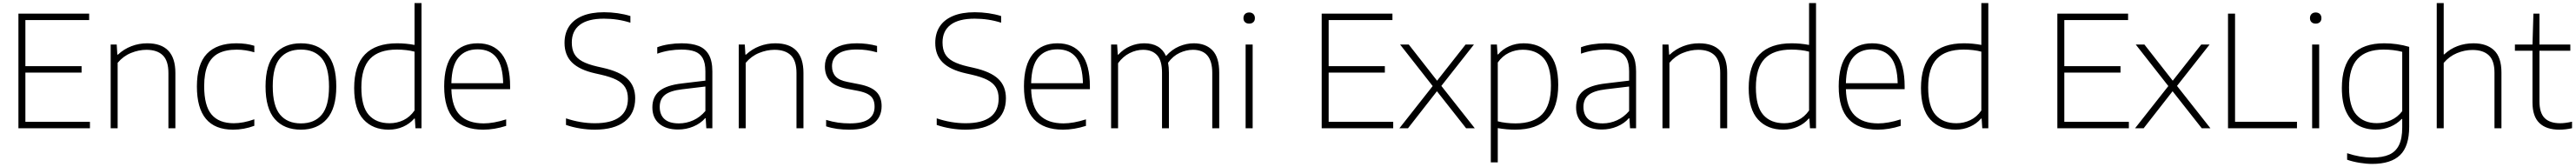

<svg xmlns="http://www.w3.org/2000/svg" viewBox="-20 -828 16640 1078"><path d="M144 -41.5H561V0H99V-740H556V-698.5H144V-401H507V-359.5H144Z M695 -540.5H734L738 -475.5H742Q780 -511 828.8 -529.8Q877.5 -548.5 931 -548.5Q1113 -548.5 1113 -357V0H1068V-356.5Q1068 -436 1031.5 -471.2Q995 -506.5 926 -506.5Q876.5 -506.5 826.5 -486.2Q776.5 -466 740 -422.5V0H695Z M1252 -270Q1252 -413 1316.5 -480.8Q1381 -548.5 1507 -548.5Q1571.5 -548.5 1623 -532.5V-490.5Q1565 -507.5 1509.5 -507.5Q1438 -507.5 1391.8 -483.8Q1345.5 -460 1322.2 -408Q1299 -356 1299 -272Q1299 -145 1346.8 -88.8Q1394.5 -32.5 1490.5 -32.5Q1551.5 -32.5 1623 -58V-16Q1556 9 1485.5 9Q1252 9 1252 -270Z M1695.5 -270Q1695.5 -411.5 1756.2 -480Q1817 -548.5 1924 -548.5Q2032 -548.5 2092.2 -480.8Q2152.5 -413 2152.5 -270Q2152.5 -129 2091.5 -60Q2030.5 9 1924 9Q1816 9 1755.8 -59Q1695.5 -127 1695.5 -270ZM2105.5 -269Q2105.5 -396 2058.5 -452Q2011.5 -508 1924 -508Q1836.5 -508 1789.2 -452.5Q1742 -397 1742 -271.5Q1742 -144.5 1789.2 -88Q1836.5 -31.5 1924 -31.5Q2011.5 -31.5 2058.5 -87.5Q2105.5 -143.5 2105.5 -269Z M2268 -259.5Q2268 -405 2337.8 -476.8Q2407.5 -548.5 2545.5 -548.5Q2602 -548.5 2658 -538V-808H2703V0H2664L2660 -62.5H2656Q2627 -29 2584.2 -10Q2541.5 9 2491 9Q2389 9 2328.5 -56.5Q2268 -122 2268 -259.5ZM2658 -115V-494.5Q2635 -501 2604.5 -504.5Q2574 -508 2544 -508Q2428 -508 2371.2 -449Q2314.5 -390 2314.5 -264Q2314.5 -140.5 2362.2 -86.5Q2410 -32.5 2497 -32.5Q2544.5 -32.5 2586.5 -52.5Q2628.5 -72.5 2658 -115Z M3275.5 -252.5H2896Q2899 -137 2951.8 -84.2Q3004.5 -31.5 3105 -31.5Q3168 -31.5 3250 -57.5V-15.5Q3173.5 9 3101.5 9Q2978 9 2913.8 -59Q2849.5 -127 2849.5 -270.5Q2849.5 -409 2906.8 -478.8Q2964 -548.5 3066 -548.5Q3167.5 -548.5 3221.5 -479.2Q3275.5 -410 3275.5 -270ZM2896 -291H3230.5Q3228 -405 3186.5 -457.2Q3145 -509.5 3065.5 -509.5Q2985.5 -509.5 2942 -457Q2898.5 -404.5 2896 -291Z M3636.5 -21.5V-64Q3730.5 -32.5 3823 -32.5Q3929.5 -32.5 3983 -72.8Q4036.5 -113 4036.5 -191.5Q4036.5 -235.5 4018.5 -264.5Q4000.5 -293.5 3962.5 -312.8Q3924.5 -332 3860 -346.5L3824.5 -354.5Q3723.5 -377 3675.2 -424.8Q3627 -472.5 3627 -551Q3627 -612.5 3655.8 -656.8Q3684.5 -701 3741.8 -725Q3799 -749 3882.5 -749Q3926.5 -749 3970.2 -742.8Q4014 -736.5 4052.5 -724.5V-681.5Q3971 -707.5 3881.5 -707.5Q3778.5 -707.5 3726.2 -668Q3674 -628.5 3674 -554Q3674 -510 3690 -480.8Q3706 -451.5 3741.8 -432Q3777.5 -412.5 3838.5 -398.5L3874 -390.5Q3984 -366 4033.8 -319Q4083.5 -272 4083.5 -193.5Q4083.5 -96 4015.5 -43.5Q3947.5 9 3822 9Q3776.5 9 3728.2 1.2Q3680 -6.5 3636.5 -21.5Z M4582 -367V0H4543L4539 -64.5H4535Q4506 -31 4459.5 -11.5Q4413 8 4361 8Q4282.5 8 4238.5 -29.8Q4194.5 -67.5 4194.5 -135Q4194.5 -203 4240 -240.5Q4285.5 -278 4386 -289.5L4537 -307.5V-367Q4537 -422 4519.5 -452.8Q4502 -483.5 4468.2 -495.8Q4434.5 -508 4381.5 -508Q4345 -508 4305 -501.8Q4265 -495.5 4226 -481.5V-523Q4258.5 -535.5 4300.8 -542Q4343 -548.5 4383.5 -548.5Q4449.5 -548.5 4493 -531.5Q4536.5 -514.5 4559.2 -474.5Q4582 -434.5 4582 -367ZM4537 -111.5V-269.5L4386.5 -251.5Q4309.5 -242.5 4275.8 -215.5Q4242 -188.5 4242 -138.5Q4242 -86.5 4273 -59Q4304 -31.5 4366 -31.5Q4414 -31.5 4458.5 -51.5Q4503 -71.5 4537 -111.5Z M4752.5 -540.5H4791.5L4795.5 -475.5H4799.5Q4837.5 -511 4886.2 -529.8Q4935 -548.5 4988.5 -548.5Q5170.5 -548.5 5170.5 -357V0H5125.5V-356.5Q5125.5 -436 5089 -471.2Q5052.5 -506.5 4983.5 -506.5Q4934 -506.5 4884 -486.2Q4834 -466 4797.5 -422.5V0H4752.5Z M5317 -12.5V-54Q5358.5 -41.5 5394.5 -36.5Q5430.5 -31.5 5470 -31.5Q5553 -31.5 5591.5 -59Q5630 -86.5 5630 -139Q5630 -168.5 5620 -188Q5610 -207.5 5587.2 -220.2Q5564.5 -233 5525 -241L5449 -255.5Q5375 -270.5 5342 -305.8Q5309 -341 5309 -399Q5309 -443 5331.2 -476.5Q5353.5 -510 5399.8 -529.2Q5446 -548.5 5515.5 -548.5Q5583 -548.5 5646 -531.5V-490Q5610 -500 5579.8 -504.2Q5549.5 -508.5 5516 -508.5Q5432 -508.5 5393.5 -479.2Q5355 -450 5355 -400.5Q5355 -360.5 5377.8 -335Q5400.5 -309.5 5455.5 -299L5531.5 -284Q5608 -269 5641.8 -235Q5675.5 -201 5675.5 -143Q5675.5 -71.5 5623.2 -31.2Q5571 9 5468 9Q5425.5 9 5388.8 4Q5352 -1 5317 -12.5Z M6031.5 -21.5V-64Q6125.5 -32.5 6218 -32.5Q6324.5 -32.5 6378 -72.8Q6431.5 -113 6431.5 -191.5Q6431.5 -235.5 6413.5 -264.5Q6395.5 -293.5 6357.5 -312.8Q6319.5 -332 6255 -346.5L6219.5 -354.5Q6118.5 -377 6070.2 -424.8Q6022 -472.5 6022 -551Q6022 -612.5 6050.8 -656.8Q6079.5 -701 6136.8 -725Q6194 -749 6277.5 -749Q6321.5 -749 6365.2 -742.8Q6409 -736.5 6447.5 -724.5V-681.5Q6366 -707.5 6276.5 -707.5Q6173.5 -707.5 6121.2 -668Q6069 -628.5 6069 -554Q6069 -510 6085 -480.8Q6101 -451.5 6136.8 -432Q6172.5 -412.5 6233.5 -398.5L6269 -390.5Q6379 -366 6428.8 -319Q6478.5 -272 6478.5 -193.5Q6478.5 -96 6410.5 -43.5Q6342.5 9 6217 9Q6171.5 9 6123.2 1.2Q6075 -6.5 6031.5 -21.5Z M7021 -252.5H6641.5Q6644.5 -137 6697.2 -84.2Q6750 -31.5 6850.5 -31.5Q6913.5 -31.5 6995.5 -57.5V-15.5Q6919 9 6847 9Q6723.5 9 6659.2 -59Q6595 -127 6595 -270.5Q6595 -409 6652.2 -478.8Q6709.5 -548.5 6811.5 -548.5Q6913 -548.5 6967 -479.2Q7021 -410 7021 -270ZM6641.5 -291H6976Q6973.5 -405 6932 -457.2Q6890.5 -509.5 6811 -509.5Q6731 -509.5 6687.5 -457Q6644 -404.5 6641.5 -291Z M7856.5 -359V0H7811.5V-358Q7811.5 -506.5 7686.5 -506.5Q7643.5 -506.5 7600.5 -486.5Q7557.5 -466.5 7526 -423Q7531.5 -394 7531.5 -359.5V0H7487V-358Q7487 -437 7455 -471.8Q7423 -506.5 7364.5 -506.5Q7320.5 -506.5 7277.5 -485Q7234.5 -463.5 7203 -420V0H7158V-540.5H7197L7201 -475.5H7205Q7238 -511.5 7281.2 -530Q7324.5 -548.5 7372 -548.5Q7476 -548.5 7512.5 -466.5Q7551.5 -509.5 7598.2 -529Q7645 -548.5 7692 -548.5Q7769 -548.5 7812.8 -503.2Q7856.5 -458 7856.5 -359Z M8027 0V-540.5H8072.5V0ZM8013 -711Q8013 -727.5 8023 -737.5Q8033 -747.5 8050 -747.5Q8067 -747.5 8077 -737.5Q8087 -727.5 8087 -711Q8087 -694.5 8077 -685Q8067 -675.5 8050 -675.5Q8033 -675.5 8023 -685Q8013 -694.5 8013 -711Z M8563.5 -41.5H8980.5V0H8518.5V-740H8975.5V-698.5H8563.5V-401H8926.5V-359.5H8563.5Z M9291.5 -273.5 9507.5 0H9451.5L9263 -239L9076 0H9020.5L9235.5 -272.5L9025 -540.5H9081L9264 -307L9448 -540.5H9502Z M9611 -540.5H9650.5L9654.5 -477H9658.5Q9687 -510.5 9729.8 -529.5Q9772.5 -548.5 9823 -548.5Q9924.5 -548.5 9985.5 -484.2Q10046.5 -420 10046.5 -280.5Q10046.5 -134.5 9976.8 -62.8Q9907 9 9768.5 9Q9714 9 9656 -1V220H9611ZM9999.5 -275.5Q9999.5 -400.5 9951.2 -453.8Q9903 -507 9817.5 -507Q9770 -507 9727.8 -486.8Q9685.5 -466.5 9656 -424.5V-45Q9679.5 -38.5 9709.8 -35Q9740 -31.5 9770.5 -31.5Q9886.5 -31.5 9943 -90.5Q9999.5 -149.5 9999.5 -275.5Z M10549.5 -367V0H10510.5L10506.5 -64.5H10502.5Q10473.5 -31 10427 -11.5Q10380.5 8 10328.5 8Q10250 8 10206 -29.8Q10162 -67.5 10162 -135Q10162 -203 10207.5 -240.5Q10253 -278 10353.5 -289.5L10504.5 -307.5V-367Q10504.5 -422 10487 -452.8Q10469.5 -483.5 10435.8 -495.8Q10402 -508 10349 -508Q10312.5 -508 10272.5 -501.8Q10232.5 -495.5 10193.5 -481.5V-523Q10226 -535.5 10268.2 -542Q10310.5 -548.5 10351 -548.5Q10417 -548.5 10460.5 -531.5Q10504 -514.5 10526.8 -474.5Q10549.5 -434.5 10549.5 -367ZM10504.5 -111.5V-269.5L10354 -251.5Q10277 -242.5 10243.2 -215.5Q10209.5 -188.5 10209.5 -138.5Q10209.5 -86.5 10240.5 -59Q10271.5 -31.5 10333.5 -31.5Q10381.5 -31.5 10426 -51.5Q10470.5 -71.5 10504.5 -111.5Z M10720 -540.5H10759L10763 -475.5H10767Q10805 -511 10853.8 -529.8Q10902.5 -548.5 10956 -548.5Q11138 -548.5 11138 -357V0H11093V-356.5Q11093 -436 11056.5 -471.2Q11020 -506.5 10951 -506.5Q10901.5 -506.5 10851.5 -486.2Q10801.5 -466 10765 -422.5V0H10720Z M11277 -259.5Q11277 -405 11346.8 -476.8Q11416.5 -548.5 11554.5 -548.5Q11611 -548.5 11667 -538V-808H11712V0H11673L11669 -62.5H11665Q11636 -29 11593.2 -10Q11550.5 9 11500 9Q11398 9 11337.5 -56.5Q11277 -122 11277 -259.5ZM11667 -115V-494.5Q11644 -501 11613.5 -504.5Q11583 -508 11553 -508Q11437 -508 11380.2 -449Q11323.5 -390 11323.5 -264Q11323.5 -140.5 11371.2 -86.5Q11419 -32.5 11506 -32.5Q11553.5 -32.5 11595.5 -52.5Q11637.5 -72.5 11667 -115Z M12284.5 -252.5H11905Q11908 -137 11960.8 -84.2Q12013.5 -31.5 12114 -31.5Q12177 -31.5 12259 -57.5V-15.5Q12182.5 9 12110.5 9Q11987 9 11922.8 -59Q11858.5 -127 11858.5 -270.5Q11858.5 -409 11915.8 -478.8Q11973 -548.5 12075 -548.5Q12176.5 -548.5 12230.5 -479.2Q12284.5 -410 12284.5 -270ZM11905 -291H12239.5Q12237 -405 12195.5 -457.2Q12154 -509.5 12074.5 -509.5Q11994.5 -509.5 11951 -457Q11907.5 -404.5 11905 -291Z M12390 -259.5Q12390 -405 12459.8 -476.8Q12529.5 -548.5 12667.5 -548.5Q12724 -548.5 12780 -538V-808H12825V0H12786L12782 -62.5H12778Q12749 -29 12706.2 -10Q12663.5 9 12613 9Q12511 9 12450.5 -56.5Q12390 -122 12390 -259.5ZM12780 -115V-494.5Q12757 -501 12726.5 -504.5Q12696 -508 12666 -508Q12550 -508 12493.2 -449Q12436.5 -390 12436.5 -264Q12436.5 -140.5 12484.2 -86.5Q12532 -32.5 12619 -32.5Q12666.5 -32.5 12708.5 -52.5Q12750.5 -72.5 12780 -115Z M13316 -41.5H13733V0H13271V-740H13728V-698.5H13316V-401H13679V-359.5H13316Z M14044 -273.5 14260 0H14204L14015.5 -239L13828.5 0H13773L13988 -272.5L13777.5 -540.5H13833.5L14016.5 -307L14200.5 -540.5H14254.5Z M14373.5 0V-740H14419V-42H14819V0Z M14917 0V-540.5H14962.5V0ZM14903 -711Q14903 -727.5 14913 -737.5Q14923 -747.5 14940 -747.5Q14957 -747.5 14967 -737.5Q14977 -727.5 14977 -711Q14977 -694.5 14967 -685Q14957 -675.5 14940 -675.5Q14923 -675.5 14913 -685Q14903 -694.5 14903 -711Z M15143 203V161Q15227.5 189 15304.5 189Q15372 189 15414.5 170.2Q15457 151.5 15478 108.8Q15499 66 15499 -5V-60H15495.5Q15465.5 -28.5 15422.5 -10Q15379.5 8.5 15327.5 8.5Q15263.5 8.5 15214.8 -18.5Q15166 -45.5 15137.5 -105.5Q15109 -165.5 15109 -259.5Q15109 -404.5 15178 -476.5Q15247 -548.5 15382 -548.5Q15466.5 -548.5 15544 -525.5V-10Q15544 116.5 15485 173.2Q15426 230 15305 230Q15267 230 15222.8 222.8Q15178.5 215.5 15143 203ZM15499 -110.5V-493.5Q15443 -508 15378 -508Q15267 -508 15211.2 -448.8Q15155.5 -389.5 15155.5 -264Q15155.5 -140 15203.5 -86.5Q15251.5 -33 15335 -33Q15382.5 -33 15425.8 -52.2Q15469 -71.5 15499 -110.5Z M15722 -808H15767V-477H15770.5Q15808 -512.5 15856.2 -530.5Q15904.5 -548.5 15959 -548.5Q16044.5 -548.5 16092.2 -503.5Q16140 -458.5 16140 -359.5V0H16095V-358Q16095 -437 16058.2 -471.2Q16021.5 -505.5 15953 -505.5Q15902 -505.5 15852.5 -485Q15803 -464.5 15767 -422V0H15722Z M16596 -42.5V-0.5Q16554.5 9 16514 9Q16429.5 9 16385 -34Q16340.5 -77 16340.5 -166.5V-500.5H16227V-540.5H16340.5L16346.5 -740H16385.5V-540.5H16585V-500.5H16385.5V-174.5Q16385.5 -99.5 16419 -66Q16452.5 -32.5 16519.5 -32.5Q16551.5 -32.5 16596 -42.5Z"/></svg>

Font: Encode Sans Semi Expanded ExLight
Style: Regular
Weight: 275
Width: 6
Designer: Multiple Designers
Foundry: Impallari Type
Version: Version 2.000